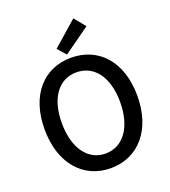

<svg xmlns="http://www.w3.org/2000/svg" viewBox="-174 -1109 1101 1247"><g transform="rotate(-20 377.0 -486.0)"><path d="M377 13C566 13 698 -134 698 -371C698 -608 566 -750 377 -750C188 -750 57 -608 57 -371C57 -134 188 13 377 13ZM377 -88C255 -88 176 -198 176 -371C176 -544 255 -649 377 -649C499 -649 579 -544 579 -371C579 -198 499 -88 377 -88ZM360 -778 542 -908 479 -985 309 -836Z"/></g></svg>

Font: Genne Gothic Medium
Style: Regular
Weight: 500
Designer: Ryoko NISHIZUKA (kana & ideographs); Paul D. Hunt (Latin, Greek & Cyrillic); Wenlong ZHANG (bopomofo); Sandoll Communica
Foundry: Adobe Systems Incorporated
Version: Version 1.004;PS 1.004;hotconv 16.6.51;makeotf.lib2.5.65220